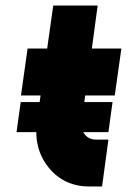

<svg xmlns="http://www.w3.org/2000/svg" viewBox="-20 -676 460 696"><path d="M173 -656 151 -500H80L56 -330H127L114 -235Q101 -138 156 -69Q212 0 304 0H350L373 -170H328Q302 -170 287 -189Q271 -210 275 -235L289 -330H396L420 -500H313L334 -656ZM40 -197H373L388 -306H55Z"/></svg>

Font: Unageo
Style: Black-Italic
Weight: 900
Designer: Richard Sepsi
Foundry: Richard Sepsi
Version: Version 2.000